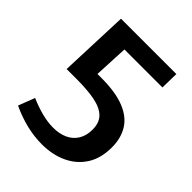

<svg xmlns="http://www.w3.org/2000/svg" viewBox="-200 -818 944 944"><g transform="rotate(45 271.5 -346.0)"><path d="M251 10Q145 10 34 -42L67 -128Q110 -109 152.5 -98Q195 -87 233 -87Q276 -87 308.5 -102Q341 -117 359 -146.5Q377 -176 377 -217Q377 -266 350 -292Q323 -318 271.5 -328Q220 -338 145 -338H76L90 -702H475L473 -607H176L210 -629L199 -401L167 -428H227Q326 -428 387.5 -403.5Q449 -379 477.5 -333Q506 -287 506 -223Q506 -147 473 -95.5Q440 -44 382.5 -17Q325 10 251 10Z"/></g></svg>

Font: Bitter Thin SemiBold
Style: Regular
Weight: 600
Version: Version 2.002